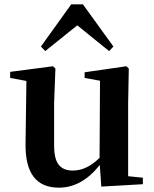

<svg xmlns="http://www.w3.org/2000/svg" viewBox="-20 -851 712 887"><path d="M337 -734 189 -615 169 -636 309 -831H363L504 -636L484 -615ZM572 -37 640 -30V0L448 11L441 -89Q358 16 252 16Q95 16 98 -187L102 -477L27 -491V-519L225 -545L236 -534L230 -374V-180Q230 -116 251.5 -89.5Q273 -63 316 -63Q381 -63 440 -122L442 -478L371 -491V-517L564 -545L575 -534L572 -374Z"/></svg>

Font: Swei Spring CJKtc
Style: Bold
Weight: 700
Version: Version 1.021